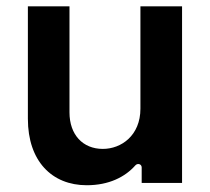

<svg xmlns="http://www.w3.org/2000/svg" viewBox="-20 -565 648 593"><path d="M413.7 -229.4C413.7 -146.3 354.4 -105.1 297.6 -105.1C235.8 -105.1 194.6 -148.8 194.6 -218V-545.5H66.1V-198.2C66.1 -67.1 140.6 7.1 247.9 7.1C316.1 7.1 366.1 -18.1 398.1 -54.3C405.2 -62.1 417.6 -58.2 417.6 -47.9V0H542.3V-545.5H413.7Z"/></svg>

Font: RA Gorm Semi Bold
Style: Regular
Weight: 600
Designer: Rasmus Andersson
Foundry: rsms
Version: Version 3.000;hotconv 1.0.109;makeotfexe 2.5.65596